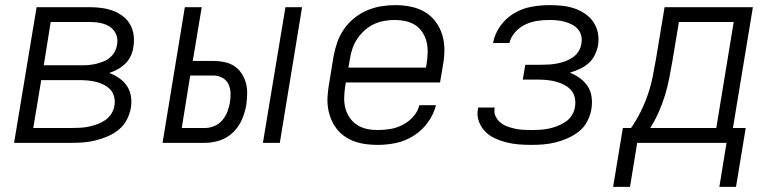

<svg xmlns="http://www.w3.org/2000/svg" viewBox="-20 -558 3040 750"><path d="M35 0 123 -530H330Q353 -530 376 -527Q399 -524 420 -516.5Q441 -509 459 -495.5Q477 -482 488 -463Q499 -444 502 -421Q505 -398 501 -375Q499 -358 491.5 -341Q484 -324 470.5 -310.5Q457 -297 441 -288Q425 -279 407 -273Q428 -265 446 -252.5Q464 -240 476 -222Q488 -204 491.5 -181.5Q495 -159 491 -136Q487 -113 475.5 -90.5Q464 -68 444.5 -52Q425 -36 402 -26Q379 -16 355.5 -10Q332 -4 308.5 -2Q285 0 261 0ZM151 -303H304Q318 -303 331.5 -304.5Q345 -306 358.5 -309.5Q372 -313 385.5 -318.5Q399 -324 410 -333.5Q421 -343 428 -356Q435 -369 437 -383Q440 -397 437.5 -410.5Q435 -424 427.5 -435Q420 -446 409 -453.5Q398 -461 385 -465Q372 -469 358 -470.5Q344 -472 330 -472H178ZM110 -58H261Q278 -58 294.5 -59Q311 -60 327.5 -63.5Q344 -67 360.5 -73Q377 -79 391.5 -89Q406 -99 415.5 -114.5Q425 -130 427 -146Q430 -163 426 -179.5Q422 -196 411.5 -207.5Q401 -219 386.5 -226.5Q372 -234 356.5 -238Q341 -242 324 -243.5Q307 -245 290 -245H141Z M1007 0 1095 -530H1160L1073 0ZM615 0 702 -530H768L733 -320H814Q836 -320 857 -315.5Q878 -311 895 -300Q912 -289 923.5 -271.5Q935 -254 940.5 -234Q946 -214 945.5 -192Q945 -170 942 -148Q937 -119 925 -91Q913 -63 890.5 -41Q868 -19 838.5 -9.5Q809 0 781 0ZM690 -58H781Q799 -58 817 -65.5Q835 -73 848 -88Q861 -103 868 -121Q875 -139 878 -157Q881 -175 880.5 -194Q880 -213 872.5 -229Q865 -245 849 -254Q833 -263 814 -263H723Z M1455 8Q1432 8 1409 5Q1386 2 1365 -5.5Q1344 -13 1326 -25.5Q1308 -38 1295 -55Q1282 -72 1273.5 -92.5Q1265 -113 1261.5 -135.5Q1258 -158 1259.5 -181.5Q1261 -205 1265 -228L1283 -338Q1288 -366 1297.5 -393Q1307 -420 1323.5 -444Q1340 -468 1363.5 -487Q1387 -506 1414 -517.5Q1441 -529 1469 -533.5Q1497 -538 1524 -538Q1555 -538 1584.5 -532Q1614 -526 1639 -511.5Q1664 -497 1681.5 -473.5Q1699 -450 1707.5 -422Q1716 -394 1716 -363.5Q1716 -333 1710 -302L1699 -236H1331L1328 -218Q1325 -197 1324.5 -175.5Q1324 -154 1329.5 -134Q1335 -114 1346.5 -97.5Q1358 -81 1375 -70Q1392 -59 1412.5 -54.5Q1433 -50 1455 -50Q1479 -50 1504 -54Q1529 -58 1552.5 -70Q1576 -82 1594 -102Q1612 -122 1618 -147H1683Q1674 -111 1651 -79.5Q1628 -48 1595.5 -27.5Q1563 -7 1527 0.5Q1491 8 1455 8ZM1341 -294H1644L1647 -312Q1650 -333 1650.5 -354.5Q1651 -376 1646 -395.5Q1641 -415 1630 -432Q1619 -449 1602 -460Q1585 -471 1564.5 -475.5Q1544 -480 1523 -480Q1502 -480 1481.5 -476.5Q1461 -473 1441.5 -464Q1422 -455 1405 -440Q1388 -425 1376 -407Q1364 -389 1357 -369Q1350 -349 1347 -328Z M2055 8Q2030 8 2005.5 6Q1981 4 1957.5 -2Q1934 -8 1912.5 -18Q1891 -28 1875 -44.5Q1859 -61 1850.5 -84Q1842 -107 1847 -132Q1847 -133 1847 -134.5Q1847 -136 1848 -138H1912Q1912 -137 1912 -136Q1912 -135 1912 -134Q1909 -118 1916 -103.5Q1923 -89 1934.5 -79.5Q1946 -70 1960.5 -64.5Q1975 -59 1990.5 -55.5Q2006 -52 2022.5 -51Q2039 -50 2055 -50Q2072 -50 2089 -51Q2106 -52 2123 -55.5Q2140 -59 2157 -65.5Q2174 -72 2189 -82Q2204 -92 2214 -108Q2224 -124 2226 -141Q2229 -158 2225.5 -175.5Q2222 -193 2211 -205.5Q2200 -218 2185 -226Q2170 -234 2154 -238.5Q2138 -243 2120 -245Q2102 -247 2085 -247H2022L2032 -305H2094Q2110 -305 2125.5 -306Q2141 -307 2156.5 -310Q2172 -313 2187.5 -318.5Q2203 -324 2217 -333.5Q2231 -343 2240 -357.5Q2249 -372 2251 -388Q2254 -403 2250.5 -418Q2247 -433 2237.5 -444Q2228 -455 2214.5 -462Q2201 -469 2186.5 -473Q2172 -477 2156.5 -478.5Q2141 -480 2126 -480Q2102 -480 2078.5 -476.5Q2055 -473 2032.5 -462.5Q2010 -452 1992.5 -432.5Q1975 -413 1970 -390H1906Q1912 -425 1934 -456Q1956 -487 1988 -506Q2020 -525 2055.5 -531.5Q2091 -538 2126 -538Q2151 -538 2175.5 -535.5Q2200 -533 2222.5 -525.5Q2245 -518 2264.5 -505Q2284 -492 2297.5 -472.5Q2311 -453 2315.5 -429Q2320 -405 2316 -380Q2312 -361 2303 -342.5Q2294 -324 2278.5 -310.5Q2263 -297 2244 -288.5Q2225 -280 2206 -274Q2227 -266 2245.5 -252.5Q2264 -239 2276 -220.5Q2288 -202 2291 -178.5Q2294 -155 2290 -131Q2286 -107 2274 -84Q2262 -61 2242 -45Q2222 -29 2198.5 -18.5Q2175 -8 2151 -2Q2127 4 2103 6Q2079 8 2055 8Z M2790 172 2818 0H2469L2441 172H2375L2413 -58H2445Q2466 -88 2483 -122.5Q2500 -157 2511.5 -191Q2523 -225 2530 -260.5Q2537 -296 2543 -331L2576 -530H2921L2843 -58H2893L2855 172ZM2778 -58 2846 -472H2632L2607 -322Q2601 -288 2594.5 -254Q2588 -220 2578 -187Q2568 -154 2553.5 -121Q2539 -88 2520 -58Z"/></svg>

Font: Iosevka Curly LtExObl
Style: Regular
Weight: 300
Width: 7
Italic angle: -9°
Monospace: yes
Designer: Belleve Invis
Foundry: Belleve Invis
Version: Version 11.1.0; ttfautohint (v1.8.3)